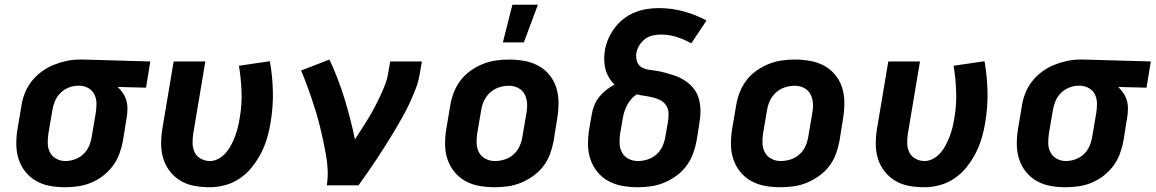

<svg xmlns="http://www.w3.org/2000/svg" viewBox="-20 -778 4851 806"><path d="M253 8Q221 8 190 2.5Q159 -3 132.5 -18Q106 -33 87 -56.5Q68 -80 58.5 -109Q49 -138 48.5 -170Q48 -202 53 -234L70 -334Q74 -361 84.5 -387.5Q95 -414 113 -437Q131 -460 155 -477.5Q179 -495 205 -505.5Q231 -516 258.5 -522Q286 -528 313 -528H331L611 -520L593 -410L474 -413Q486 -402 495.5 -388Q505 -374 510 -357.5Q515 -341 515 -322.5Q515 -304 512 -286L496 -186Q491 -159 481 -132Q471 -105 453.5 -81.5Q436 -58 412.5 -40Q389 -22 362.5 -11Q336 0 308 4Q280 8 253 8ZM254 -102Q274 -102 294 -109Q314 -116 329.5 -130.5Q345 -145 353.5 -164.5Q362 -184 365 -204L382 -304Q385 -323 385 -342.5Q385 -362 377.5 -379Q370 -396 354.5 -406Q339 -416 320 -418H307Q287 -418 267.5 -410Q248 -402 233.5 -387.5Q219 -373 211 -354Q203 -335 200 -316L183 -216Q180 -196 180.5 -175.5Q181 -155 190 -138Q199 -121 216.5 -111.5Q234 -102 254 -102Z M861 8Q828 8 797 2.5Q766 -3 740 -18Q714 -33 695 -56.5Q676 -80 666.5 -109Q657 -138 656.5 -170Q656 -202 661 -234L709 -520H842L791 -216Q788 -196 788.5 -175.5Q789 -155 797.5 -138Q806 -121 823.5 -111.5Q841 -102 861 -102Q880 -102 898 -112Q916 -122 929 -137.5Q942 -153 951 -170.5Q960 -188 967 -206.5Q974 -225 978.5 -243.5Q983 -262 986 -281Q996 -337 994 -392.5Q992 -448 983 -502L1113 -521Q1124 -459 1125.5 -394.5Q1127 -330 1116 -264Q1111 -232 1101.5 -199.5Q1092 -167 1076.5 -136.5Q1061 -106 1039 -78Q1017 -50 988 -30Q959 -10 926 -1Q893 8 861 8Z M1352 0Q1357 -33 1355.5 -65Q1354 -97 1348.5 -128Q1343 -159 1336.5 -189Q1330 -219 1322.5 -249.5Q1315 -280 1306 -309.5Q1297 -339 1287 -368Q1277 -397 1266.5 -425.5Q1256 -454 1244 -482L1363 -528Q1400 -449 1426 -364.5Q1452 -280 1470 -193Q1484 -215 1498.5 -237Q1513 -259 1526.5 -281.5Q1540 -304 1552 -326.5Q1564 -349 1575 -372.5Q1586 -396 1595.5 -420Q1605 -444 1609 -468L1618 -520H1751L1742 -468Q1737 -436 1725 -405Q1713 -374 1699 -344Q1685 -314 1668.5 -284.5Q1652 -255 1634.5 -226Q1617 -197 1599 -168.5Q1581 -140 1562.5 -112Q1544 -84 1524.5 -56Q1505 -28 1485 0Z M2057 8Q2024 8 1992.5 2.5Q1961 -3 1934.5 -17.5Q1908 -32 1888.5 -55.5Q1869 -79 1859 -108Q1849 -137 1848.5 -169.5Q1848 -202 1853 -234L1870 -334Q1874 -361 1884.5 -388.5Q1895 -416 1912.5 -439.5Q1930 -463 1954.5 -480.5Q1979 -498 2006 -509Q2033 -520 2061 -524Q2089 -528 2116 -528Q2149 -528 2180.5 -522.5Q2212 -517 2239 -502.5Q2266 -488 2285.5 -464.5Q2305 -441 2314.5 -412Q2324 -383 2324.5 -350.5Q2325 -318 2320 -286L2304 -186Q2299 -159 2289 -131.5Q2279 -104 2261 -80.5Q2243 -57 2218.5 -39.5Q2194 -22 2167.5 -11Q2141 0 2112.5 4Q2084 8 2057 8ZM2057 -102Q2078 -102 2098.5 -108.5Q2119 -115 2135.5 -129.5Q2152 -144 2161 -164Q2170 -184 2173 -204L2190 -304Q2194 -325 2192.5 -345.5Q2191 -366 2182 -383Q2173 -400 2155 -409Q2137 -418 2117 -418Q2096 -418 2075.5 -411.5Q2055 -405 2038.5 -390.5Q2022 -376 2012.5 -356Q2003 -336 2000 -316L1983 -216Q1980 -195 1981 -174.5Q1982 -154 1991.5 -137Q2001 -120 2019 -111Q2037 -102 2057 -102ZM2091 -600 2131 -758H2238L2179 -600Z M2657 8Q2625 8 2593.5 2.5Q2562 -3 2535 -17.5Q2508 -32 2488.5 -55.5Q2469 -79 2459 -108Q2449 -137 2448.5 -169Q2448 -201 2453 -234L2464 -297Q2467 -316 2474.5 -335Q2482 -354 2495 -370.5Q2508 -387 2524.5 -400Q2541 -413 2560 -423Q2547 -435 2537 -451.5Q2527 -468 2522 -486.5Q2517 -505 2516.5 -525Q2516 -545 2519 -565Q2523 -590 2533.5 -614.5Q2544 -639 2560.5 -661Q2577 -683 2598.5 -699.5Q2620 -716 2645 -726Q2670 -736 2695 -740Q2720 -744 2745 -744Q2800 -744 2850.5 -730Q2901 -716 2946 -692L2882 -596Q2854 -612 2821.5 -622.5Q2789 -633 2754 -633Q2737 -633 2719.5 -629Q2702 -625 2687.5 -614Q2673 -603 2663.5 -587Q2654 -571 2651 -554Q2649 -537 2654 -520.5Q2659 -504 2673.5 -495.5Q2688 -487 2705.5 -485Q2723 -483 2740 -480Q2757 -477 2773 -472.5Q2789 -468 2805.5 -463Q2822 -458 2836.5 -450.5Q2851 -443 2864 -433.5Q2877 -424 2888 -411.5Q2899 -399 2906 -384Q2913 -369 2916.5 -352.5Q2920 -336 2920.5 -318.5Q2921 -301 2919 -283.5Q2917 -266 2914 -248L2904 -186Q2899 -159 2889 -132Q2879 -105 2861 -81Q2843 -57 2818.5 -39.5Q2794 -22 2767.5 -11Q2741 0 2713 4Q2685 8 2657 8ZM2658 -102Q2678 -102 2698.5 -108.5Q2719 -115 2735.5 -129.5Q2752 -144 2761 -164Q2770 -184 2773 -204L2784 -266Q2787 -284 2786.5 -302Q2786 -320 2777 -334.5Q2768 -349 2753 -357Q2738 -365 2721 -369Q2704 -373 2686.5 -375.5Q2669 -378 2653 -382Q2639 -373 2629 -361Q2619 -349 2612 -335.5Q2605 -322 2600.5 -307.5Q2596 -293 2594 -279L2583 -216Q2580 -195 2581 -174.5Q2582 -154 2591.5 -137Q2601 -120 2619 -111Q2637 -102 2658 -102Z M3257 8Q3224 8 3192.5 2.5Q3161 -3 3134.5 -17.5Q3108 -32 3088.5 -55.5Q3069 -79 3059 -108Q3049 -137 3048.5 -169.5Q3048 -202 3053 -234L3070 -334Q3074 -361 3084.5 -388.5Q3095 -416 3112.5 -439.5Q3130 -463 3154.5 -480.5Q3179 -498 3206 -509Q3233 -520 3261 -524Q3289 -528 3316 -528Q3349 -528 3380.5 -522.5Q3412 -517 3439 -502.5Q3466 -488 3485.5 -464.5Q3505 -441 3514.5 -412Q3524 -383 3524.5 -350.5Q3525 -318 3520 -286L3504 -186Q3499 -159 3489 -131.5Q3479 -104 3461 -80.5Q3443 -57 3418.5 -39.5Q3394 -22 3367.5 -11Q3341 0 3312.5 4Q3284 8 3257 8ZM3257 -102Q3278 -102 3298.5 -108.5Q3319 -115 3335.5 -129.5Q3352 -144 3361 -164Q3370 -184 3373 -204L3390 -304Q3394 -325 3392.5 -345.5Q3391 -366 3382 -383Q3373 -400 3355 -409Q3337 -418 3317 -418Q3296 -418 3275.5 -411.5Q3255 -405 3238.5 -390.5Q3222 -376 3212.5 -356Q3203 -336 3200 -316L3183 -216Q3180 -195 3181 -174.5Q3182 -154 3191.5 -137Q3201 -120 3219 -111Q3237 -102 3257 -102Z M3861 8Q3828 8 3797 2.5Q3766 -3 3740 -18Q3714 -33 3695 -56.5Q3676 -80 3666.5 -109Q3657 -138 3656.5 -170Q3656 -202 3661 -234L3709 -520H3842L3791 -216Q3788 -196 3788.5 -175.5Q3789 -155 3797.5 -138Q3806 -121 3823.5 -111.5Q3841 -102 3861 -102Q3880 -102 3898 -112Q3916 -122 3929 -137.5Q3942 -153 3951 -170.5Q3960 -188 3967 -206.5Q3974 -225 3978.5 -243.5Q3983 -262 3986 -281Q3996 -337 3994 -392.5Q3992 -448 3983 -502L4113 -521Q4124 -459 4125.5 -394.5Q4127 -330 4116 -264Q4111 -232 4101.5 -199.5Q4092 -167 4076.5 -136.5Q4061 -106 4039 -78Q4017 -50 3988 -30Q3959 -10 3926 -1Q3893 8 3861 8Z M4453 8Q4421 8 4390 2.5Q4359 -3 4332.5 -18Q4306 -33 4287 -56.5Q4268 -80 4258.5 -109Q4249 -138 4248.5 -170Q4248 -202 4253 -234L4270 -334Q4274 -361 4284.5 -387.5Q4295 -414 4313 -437Q4331 -460 4355 -477.5Q4379 -495 4405 -505.5Q4431 -516 4458.5 -522Q4486 -528 4513 -528H4531L4811 -520L4793 -410L4674 -413Q4686 -402 4695.5 -388Q4705 -374 4710 -357.5Q4715 -341 4715 -322.5Q4715 -304 4712 -286L4696 -186Q4691 -159 4681 -132Q4671 -105 4653.5 -81.5Q4636 -58 4612.5 -40Q4589 -22 4562.5 -11Q4536 0 4508 4Q4480 8 4453 8ZM4454 -102Q4474 -102 4494 -109Q4514 -116 4529.5 -130.5Q4545 -145 4553.5 -164.5Q4562 -184 4565 -204L4582 -304Q4585 -323 4585 -342.5Q4585 -362 4577.5 -379Q4570 -396 4554.5 -406Q4539 -416 4520 -418H4507Q4487 -418 4467.5 -410Q4448 -402 4433.5 -387.5Q4419 -373 4411 -354Q4403 -335 4400 -316L4383 -216Q4380 -196 4380.5 -175.5Q4381 -155 4390 -138Q4399 -121 4416.5 -111.5Q4434 -102 4454 -102Z"/></svg>

Font: Iosevka Aile Extrabold
Style: Italic
Weight: 800
Italic angle: -9°
Designer: Belleve Invis
Foundry: Belleve Invis
Version: Version 31.1.0; ttfautohint (v1.8.4)